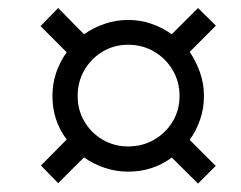

<svg xmlns="http://www.w3.org/2000/svg" viewBox="-20 -589 593 472"><path d="M466.8 -137.7 402.3 -201.7Q355.5 -167 294.9 -167Q265.1 -167 237.1 -176.5Q209 -186 186.5 -202.1L123 -138.7L80.6 -182.1L144 -246.1Q108.9 -292.5 108.9 -353Q108.9 -411.6 144 -460.4L79.6 -524.9L123 -569.3L186.5 -504.9Q210 -521 237.5 -530.5Q265.1 -540 294.9 -540Q325.2 -540 352.3 -530.5Q379.4 -521 402.3 -504.9L466.8 -569.3L510.7 -525.9L446.3 -461.4Q461.9 -438.5 471.7 -410.9Q481.4 -383.3 481.4 -353Q481.4 -322.3 471.9 -294.9Q462.4 -267.6 446.3 -245.1L510.3 -181.2ZM294.9 -229Q330.1 -229 358.9 -245.6Q387.7 -262.2 404.5 -290.3Q421.4 -318.4 421.4 -353Q421.4 -388.2 404.5 -416.7Q387.7 -445.3 358.9 -462.2Q330.1 -479 294.9 -479Q260.7 -479 232.4 -462.2Q204.1 -445.3 187.5 -416.7Q170.9 -388.2 170.9 -353Q170.9 -318.4 187.5 -290.3Q204.1 -262.2 232.4 -245.6Q260.7 -229 294.9 -229Z"/></svg>

Font: Open Sans
Style: Italic
Weight: 400
Italic angle: -12°
Designer: Monotype Design Team
Foundry: Monotype Imaging Inc.
Version: Version 3.000; ttfautohint (v1.8.4)